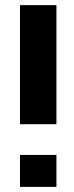

<svg xmlns="http://www.w3.org/2000/svg" viewBox="-20 -731 288 751"><path d="M58.1 -245.1V-710.9H200.7V-245.1ZM58.1 0V-125H200.7V0Z"/></svg>

Font: Battambang
Style: Bold
Weight: 700
Designer: Danh Hong
Version: Version 8.002; ttfautohint (v1.8.3)